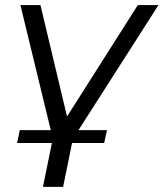

<svg xmlns="http://www.w3.org/2000/svg" viewBox="-20 -547 649 762"><path d="M150.5 194.5 186 20.5H48L58.5 -30.5H181.5L61 -527H140.5L246 -84.5L527 -527H609L291.5 -30.5H404.5L393.5 20.5H266L230.5 194.5Z"/></svg>

Font: Argentum Sans Light
Style: Italic
Weight: 300
Italic angle: -11.3°
Designer: Julieta Ulanovsky (font), Owen Earl (portions from Jones font), Cristiano Sobral (main changes and remaster)
Foundry: Julieta Ulanovsky (font), Owen Earl (portions from Jones font), Cristiano Sobral (main changes and remaster)
Version: Version 3.127